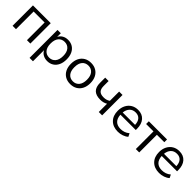

<svg xmlns="http://www.w3.org/2000/svg" viewBox="293 -1775 3236 3236"><g transform="rotate(45 1910.5 -157.5)"><path d="M80 0V-486H504V0H423V-421H161V0Z M665 180V-486H744V-399Q766 -444 809.5 -469.5Q853 -495 911 -495Q976 -495 1024.5 -464.5Q1073 -434 1099.5 -377.5Q1126 -321 1126 -243Q1126 -166 1099.5 -109.5Q1073 -53 1024.5 -22Q976 9 911 9Q855 9 811 -16Q767 -41 746 -85V180ZM894 -56Q962 -56 1003 -104.5Q1044 -153 1044 -243Q1044 -334 1003 -382Q962 -430 894 -430Q826 -430 785 -382Q744 -334 744 -243Q744 -153 785 -104.5Q826 -56 894 -56Z M1460 9Q1389 9 1337 -22Q1285 -53 1256.5 -109.5Q1228 -166 1228 -243Q1228 -320 1256.5 -376.5Q1285 -433 1337 -464Q1389 -495 1460 -495Q1530 -495 1582.5 -464Q1635 -433 1663.5 -376.5Q1692 -320 1692 -243Q1692 -166 1663.5 -109.5Q1635 -53 1582.5 -22Q1530 9 1460 9ZM1460 -56Q1528 -56 1569 -104.5Q1610 -153 1610 -243Q1610 -334 1569 -382Q1528 -430 1460 -430Q1391 -430 1350.5 -382Q1310 -334 1310 -243Q1310 -153 1350.5 -104.5Q1391 -56 1460 -56Z M2135 0V-197Q2079 -163 2006 -163Q1902 -163 1852 -212.5Q1802 -262 1802 -363V-486H1883V-369Q1883 -297 1914.5 -264Q1946 -231 2016 -231Q2052 -231 2079.5 -239Q2107 -247 2134 -265V-486H2215V0Z M2595 9Q2480 9 2413 -58.5Q2346 -126 2346 -242Q2346 -317 2376 -374.5Q2406 -432 2458.5 -463.5Q2511 -495 2580 -495Q2679 -495 2735 -431.5Q2791 -368 2791 -257V-226H2425Q2429 -143 2473 -99.5Q2517 -56 2595 -56Q2639 -56 2679 -69.5Q2719 -83 2755 -114L2783 -57Q2750 -26 2699 -8.5Q2648 9 2595 9ZM2582 -435Q2513 -435 2473 -392Q2433 -349 2426 -279H2721Q2718 -353 2682.5 -394Q2647 -435 2582 -435Z M3018 0V-421H2842V-486H3276V-421H3099V0Z M3579 9Q3464 9 3397 -58.5Q3330 -126 3330 -242Q3330 -317 3360 -374.5Q3390 -432 3442.5 -463.5Q3495 -495 3564 -495Q3663 -495 3719 -431.5Q3775 -368 3775 -257V-226H3409Q3413 -143 3457 -99.5Q3501 -56 3579 -56Q3623 -56 3663 -69.5Q3703 -83 3739 -114L3767 -57Q3734 -26 3683 -8.5Q3632 9 3579 9ZM3566 -435Q3497 -435 3457 -392Q3417 -349 3410 -279H3705Q3702 -353 3666.5 -394Q3631 -435 3566 -435Z"/></g></svg>

Font: Nunito Sans
Style: Regular
Weight: 400
Designer: Vernon Adams
Foundry: Vernon Adams
Version: Version 3.101; ttfautohint (v1.8.4.7-5d5b);gftools[0.9.27]